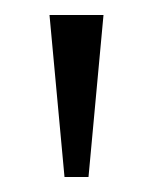

<svg xmlns="http://www.w3.org/2000/svg" viewBox="-20 -734 203 256"><path d="M66 -498 46 -714H118L98 -498Z"/></svg>

Font: Noto Serif Condensed Light
Style: Regular
Weight: 300
Width: 3
Designer: Monotype Design Team
Foundry: Monotype Imaging Inc.
Version: Version 2.013